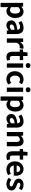

<svg xmlns="http://www.w3.org/2000/svg" viewBox="2744 -3594 1066 6593"><g transform="rotate(90 3276.5 -298.0)"><path d="M79 215H226V44L221 -47C263 -8 311 14 360 14C483 14 598 -97 598 -289C598 -461 515 -574 378 -574C317 -574 260 -542 213 -502H210L199 -560H79ZM328 -107C297 -107 262 -118 226 -149V-396C264 -434 298 -453 336 -453C413 -453 447 -394 447 -287C447 -165 394 -107 328 -107Z M846 14C911 14 967 -17 1015 -60H1020L1030 0H1150V-327C1150 -489 1077 -574 935 -574C847 -574 767 -540 702 -500L754 -402C806 -433 856 -456 908 -456C977 -456 1001 -414 1003 -359C778 -335 681 -272 681 -153C681 -57 746 14 846 14ZM895 -101C852 -101 821 -120 821 -164C821 -215 866 -252 1003 -268V-156C968 -121 937 -101 895 -101Z M1300 0H1447V-334C1479 -415 1531 -444 1574 -444C1598 -444 1614 -441 1634 -435L1658 -562C1642 -569 1624 -574 1593 -574C1535 -574 1475 -534 1434 -461H1431L1420 -560H1300Z M1941 14C1990 14 2029 2 2060 -7L2035 -114C2020 -108 1998 -102 1980 -102C1930 -102 1903 -132 1903 -196V-444H2042V-560H1903V-711H1782L1765 -560L1678 -553V-444H1757V-195C1757 -71 1808 14 1941 14Z M2157 0H2304V-560H2157ZM2231 -651C2281 -651 2316 -682 2316 -731C2316 -779 2281 -811 2231 -811C2179 -811 2146 -779 2146 -731C2146 -682 2179 -651 2231 -651Z M2699 14C2761 14 2829 -7 2882 -54L2824 -151C2793 -125 2756 -106 2715 -106C2634 -106 2576 -174 2576 -280C2576 -385 2634 -454 2720 -454C2751 -454 2777 -441 2805 -418L2875 -511C2834 -548 2781 -574 2712 -574C2560 -574 2426 -466 2426 -280C2426 -94 2545 14 2699 14Z M2988 0H3135V-560H2988ZM3062 -651C3112 -651 3147 -682 3147 -731C3147 -779 3112 -811 3062 -811C3010 -811 2977 -779 2977 -731C2977 -682 3010 -651 3062 -651Z M3292 215H3439V44L3434 -47C3476 -8 3524 14 3573 14C3696 14 3811 -97 3811 -289C3811 -461 3728 -574 3591 -574C3530 -574 3473 -542 3426 -502H3423L3412 -560H3292ZM3541 -107C3510 -107 3475 -118 3439 -149V-396C3477 -434 3511 -453 3549 -453C3626 -453 3660 -394 3660 -287C3660 -165 3607 -107 3541 -107Z M4059 14C4124 14 4180 -17 4228 -60H4233L4243 0H4363V-327C4363 -489 4290 -574 4148 -574C4060 -574 3980 -540 3915 -500L3967 -402C4019 -433 4069 -456 4121 -456C4190 -456 4214 -414 4216 -359C3991 -335 3894 -272 3894 -153C3894 -57 3959 14 4059 14ZM4108 -101C4065 -101 4034 -120 4034 -164C4034 -215 4079 -252 4216 -268V-156C4181 -121 4150 -101 4108 -101Z M4513 0H4660V-385C4701 -426 4731 -448 4776 -448C4831 -448 4855 -418 4855 -331V0H5002V-349C5002 -490 4950 -574 4829 -574C4753 -574 4696 -534 4647 -486H4644L4633 -560H4513Z M5359 14C5408 14 5447 2 5478 -7L5453 -114C5438 -108 5416 -102 5398 -102C5348 -102 5321 -132 5321 -196V-444H5460V-560H5321V-711H5200L5183 -560L5096 -553V-444H5175V-195C5175 -71 5226 14 5359 14Z M5800 14C5869 14 5940 -10 5995 -48L5945 -138C5904 -113 5865 -100 5820 -100C5736 -100 5676 -147 5664 -238H6009C6013 -252 6016 -279 6016 -306C6016 -462 5936 -574 5782 -574C5649 -574 5521 -461 5521 -280C5521 -95 5643 14 5800 14ZM5661 -337C5673 -418 5725 -460 5784 -460C5857 -460 5890 -412 5890 -337Z M6297 14C6442 14 6520 -64 6520 -163C6520 -266 6438 -304 6364 -332C6304 -354 6253 -369 6253 -410C6253 -442 6277 -464 6328 -464C6369 -464 6408 -444 6448 -416L6514 -505C6468 -541 6405 -574 6324 -574C6196 -574 6115 -503 6115 -403C6115 -309 6194 -266 6265 -239C6324 -216 6382 -197 6382 -155C6382 -120 6357 -96 6301 -96C6248 -96 6201 -119 6151 -157L6084 -64C6140 -18 6222 14 6297 14Z"/></g></svg>

Font: Source Han Sans KR
Style: Bold
Weight: 700
Designer: Ryoko NISHIZUKA 西塚涼子 (kana, bopomofo & ideographs); Paul D. Hunt (Latin, Greek & Cyrillic); Sandoll Communications 산돌커뮤니
Foundry: Adobe
Version: Version 2.004;hotconv 1.0.118;makeotfexe 2.5.65603